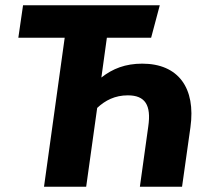

<svg xmlns="http://www.w3.org/2000/svg" viewBox="-20 -713 777 733"><path d="M523 -470C459 -470 410 -451 367 -417L388 -569H557L590 -693H68L50 -569H227L148 0H309L351 -301C382 -330 419 -349 468 -349C534 -349 558 -312 546 -230L514 0H675L707 -227C728 -377 661 -470 523 -470Z"/></svg>

Font: Fira Sans
Style: Bold Italic
Weight: 700
Italic angle: -8°
Designer: bBox Type GmbH & Carrois Corporate GbR & Edenspiekermann AG
Foundry: bBox Type GmbH & Carrois Corporate GbR & Edenspiekermann AG
Version: Version 4.301;PS 004.301;hotconv 1.0.88;makeotf.lib2.5.64775